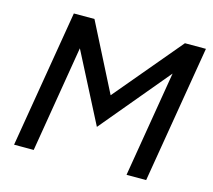

<svg xmlns="http://www.w3.org/2000/svg" viewBox="-101 -822 1050 945"><g transform="rotate(15 424.5 -350.0)"><path d="M163 -700H268L442 -358L729 -700H836L719 0H619L709 -540L417 -190L236 -542L146 0H46Z"/></g></svg>

Font: Oak Sans Medium
Style: Italic
Weight: 500
Italic angle: -9.49998°
Foundry: Erik Kennedy, Walven
Version: Version 1.000